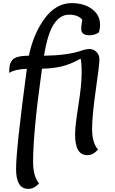

<svg xmlns="http://www.w3.org/2000/svg" viewBox="-20 -987 735 1230"><path d="M496 -611Q430 -574 373 -561Q316 -548 249 -547Q192 -143 192 50Q192 144 230 187Q200 223 161 223Q83 223 83 95.5Q83 -32 152 -546Q77 -544 39 -520Q39 -551 42 -567.5Q45 -584 57 -600Q78 -630 165 -630Q194 -771 266.5 -869Q339 -967 439 -967Q518 -967 569.5 -929Q621 -891 621 -828Q621 -804 614 -780Q588 -761 552 -761Q500 -761 500 -804Q500 -819 507 -861Q480 -893 422.5 -893Q365 -893 325 -832.5Q285 -772 262 -630Q410 -632 500 -662Q530 -673 554 -673Q578 -673 597.5 -654.5Q617 -636 617 -604.5Q617 -573 593.5 -409.5Q570 -246 570 -159Q570 -72 608 -29Q577 7 539 7Q461 7 461 -125Q461 -180 482 -311Q503 -442 503 -518Q503 -594 496 -611Z"/></svg>

Font: Paprika
Style: Regular
Weight: 400
Designer: Eduardo Rodriguez Tunni
Foundry: Eduardo Rodriguez Tunni
Version: Version 1.001